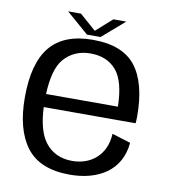

<svg xmlns="http://www.w3.org/2000/svg" viewBox="-80 -771 748 846"><g transform="rotate(10 294.0 -348.0)"><path d="M288 5C415 5 515.5 -54 526 -179.5L443 -205C438 -108 370.5 -56.5 288 -56.5C236 -56.5 195.5 -75.5 166.5 -113.5C141 -147 127 -198.5 124 -268.5H535C536 -277.5 536.5 -288 536.5 -299.5C536.5 -399 517 -473.5 478 -523.5C439 -573 375.5 -598 286.5 -598C200 -598 136.5 -573 95.5 -523.5C54.5 -473.5 34.5 -398 34.5 -296.5C34.5 -201 54 -127 94 -74C134 -21.5 198.5 5 288 5ZM124 -327C127 -401.5 141.5 -454 168 -485C198 -519.5 237.5 -537 286.5 -537C336.5 -537 375.5 -520.5 403.5 -487C430 -455 444 -401.5 445.5 -327ZM256 -616H317L416.5 -702.5H359L287 -638.5L214 -702.5H156.5Z"/></g></svg>

Font: Anybody
Style: Regular
Weight: 400
Designer: Tyler Finck
Foundry: Etcetera Type Company
Version: Version 1.110